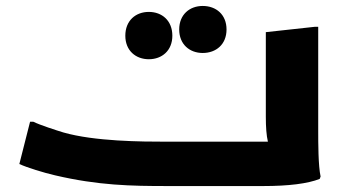

<svg xmlns="http://www.w3.org/2000/svg" viewBox="-20 -625 1168 645"><path d="M661 -447C706 -447 741 -476 741 -526C741 -576 706 -605 661 -605C617 -605 582 -576 582 -526C582 -476 617 -447 661 -447ZM480 -426C524 -426 559 -455 559 -505C559 -556 524 -585 480 -585C436 -585 401 -556 401 -505C401 -455 436 -426 480 -426ZM1049 -186V-535H1038L873 -517V-233C873 -198 875 -170 880 -149H541C455 -149 298 -150 193 -180C170 -187 114 -205 92 -216H81L45 -74C71 -62 126 -45 165 -36C310 -2 421 0 541 0H865C949 0 1014 -8 1054 -24L1057 -32C1049 -68 1049 -146 1049 -186Z"/></svg>

Font: Kufam Arabic Latin Roman Bold
Style: Regular
Weight: 700
Designer: Wael Morcos & Artur Schmal
Version: Version 1.200;PS 001.200;hotconv 1.0.88;makeotf.lib2.5.64775